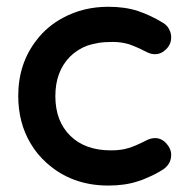

<svg xmlns="http://www.w3.org/2000/svg" viewBox="-20 -540 561 581"><path d="M72.3 -106.4Q35.2 -168.9 35.2 -250Q35.2 -347.7 90.8 -418.9Q123 -460.9 170.9 -486.3Q232.4 -519.5 307.6 -519.5Q358.4 -519.5 397 -506.8Q435.5 -494.1 473.6 -470.7Q488.3 -461.9 494.1 -446.3Q498 -437.5 498 -426.8Q498 -406.2 482.9 -391.1Q467.8 -376 449.2 -376Q436.5 -376 424.3 -382.3Q412.1 -388.7 401.4 -393.6Q381.8 -402.3 370.1 -406.2Q346.7 -413.1 321.3 -413.1Q295.9 -413.1 278.3 -410.2Q260.7 -407.2 245.1 -402.3Q213.9 -390.6 191.4 -368.2Q147.5 -323.2 147.5 -249Q147.5 -173.8 192.4 -129.4Q237.3 -85 315.4 -85Q346.7 -85 368.2 -91.8Q388.7 -97.7 422.9 -115.2Q436.5 -122.1 449.2 -122.1Q468.8 -122.1 483.4 -106Q498 -89.8 498 -71.3Q498 -43.9 473.6 -27.3Q453.1 -13.7 422.9 -1Q410.2 4.9 396.5 8.8Q358.4 21.5 307.6 21.5Q196.3 21.5 120.1 -47.9Q91.8 -73.2 72.3 -106.4Z"/></svg>

Font: FakePearl
Style: SemiBold
Weight: 400
Version: Version 1.2